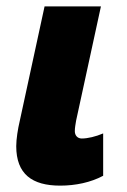

<svg xmlns="http://www.w3.org/2000/svg" viewBox="-20 -573 398 603"><path d="M169 10C217 10 265 0 304 -21V-154C281 -144 255 -138 237 -138C223 -138 215 -148 215 -161C215 -172 217 -181 219 -194L297 -553H120L42 -193C36 -168 31 -136 31 -114C31 -26 81 10 169 10Z"/></svg>

Font: Noto Sans UI SemiCondensed Black
Style: Italic
Weight: 900
Width: 4
Italic angle: -372°
Designer: Monotype Design Team
Foundry: Monotype Imaging Inc.
Version: Version 1.901